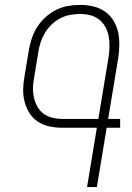

<svg xmlns="http://www.w3.org/2000/svg" viewBox="-20 -763 540 783"><path d="M335 0 375 -242H234Q207 -242 181.5 -247.5Q156 -253 135 -266.5Q114 -280 100.5 -301.5Q87 -323 80.5 -347.5Q74 -372 74.5 -398.5Q75 -425 80 -452L97 -555Q101 -580 109 -604.5Q117 -629 130.5 -651Q144 -673 164 -691.5Q184 -710 207.5 -722Q231 -734 256.5 -738.5Q282 -743 306 -743Q334 -743 360 -737Q386 -731 407 -716.5Q428 -702 442 -680Q456 -658 461.5 -632.5Q467 -607 466.5 -579.5Q466 -552 462 -525L421 -278H470V-242H415L375 0ZM234 -278H381L423 -531Q426 -552 426.5 -573.5Q427 -595 423 -615.5Q419 -636 409.5 -653.5Q400 -671 384 -683.5Q368 -696 348 -701Q328 -706 306 -706Q286 -706 265 -702Q244 -698 225 -688Q206 -678 190 -662.5Q174 -647 163 -628.5Q152 -610 145.5 -590Q139 -570 136 -549L119 -446Q115 -425 114.5 -404.5Q114 -384 118.5 -364.5Q123 -345 132.5 -328Q142 -311 157.5 -299.5Q173 -288 193 -283Q213 -278 234 -278Z"/></svg>

Font: Iosevka Extralight Oblique
Style: Regular
Weight: 200
Italic angle: -9°
Monospace: yes
Designer: Belleve Invis
Foundry: Belleve Invis
Version: Version 32.5.0; ttfautohint (v1.8.4)